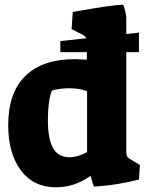

<svg xmlns="http://www.w3.org/2000/svg" viewBox="-20 -785 636 818"><path d="M576 -82 572 -20Q474 5 380 10Q373 -9 366 -36Q298 13 219 13Q123 13 69 -59Q15 -131 15 -252Q15 -391 88.5 -462Q162 -533 298 -533Q310 -533 350 -531V-563H237V-610L347 -622Q345 -631 330 -638L285 -661L290 -734Q386 -751 432 -757.5Q478 -764 505 -765Q514 -742 518 -713V-640L572 -646V-563H518V-144Q518 -126 521.5 -119Q525 -112 538 -105ZM351 -396Q321 -409 274 -409Q236 -409 201 -399Q193 -380 188.5 -347Q184 -314 184 -274Q184 -192 206.5 -153.5Q229 -115 277 -115Q310 -115 351 -137Z"/></svg>

Font: Suez One
Style: Regular
Weight: 400
Version: Version 1.000